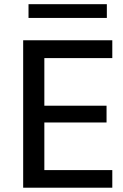

<svg xmlns="http://www.w3.org/2000/svg" viewBox="-20 -874 572 894"><path d="M477.5 -854.5V-790.5H112.8V-854.5ZM502.9 -82V0H87.9V-686.5H502.9V-603.5H186.5V-381.8H476.1V-303.7H186.5V-82Z"/></svg>

Font: Estedad-FD Medium
Style: Regular
Weight: 500
Designer: Amin Abedi
Version: Version 7.3